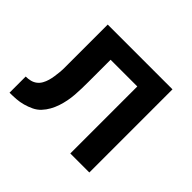

<svg xmlns="http://www.w3.org/2000/svg" viewBox="-124 -684 849 849"><g transform="rotate(45 300.0 -260.0)"><path d="M20 0V-101Q35 -101 49 -104.5Q63 -108 74 -116.5Q85 -125 92 -137.5Q99 -150 103 -164Q107 -178 109 -192Q111 -206 112.5 -220Q114 -234 114 -248.5Q114 -263 114 -277V-520H519V0H400V-419H233V-281Q233 -260 232.5 -239.5Q232 -219 230.5 -198.5Q229 -178 225 -157.5Q221 -137 214.5 -117.5Q208 -98 198 -80Q188 -62 174 -47Q160 -32 141 -23Q122 -14 102 -8.5Q82 -3 61.5 -1.5Q41 0 20 0Z"/></g></svg>

Font: R Plex Mono
Style: Bold
Weight: 700
Monospace: yes
Designer: Belleve Invis
Foundry: Belleve Invis
Version: Version 31.8.0